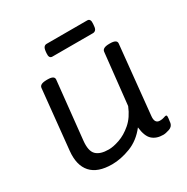

<svg xmlns="http://www.w3.org/2000/svg" viewBox="-157 -819 940 963"><g transform="rotate(-30 312.5 -338.0)"><path d="M222 6Q139 6 101 -36.5Q63 -79 71 -159L106 -503Q108 -525 148 -525H154Q193 -525 191 -503L156 -169Q150 -112 172.5 -89.5Q195 -67 245 -67Q271 -67 307.5 -79.5Q344 -92 379.5 -122.5Q415 -153 437 -207L469 -503Q471 -525 511 -525H515Q555 -525 553 -503L513 -107Q508 -64 539 -64Q553 -64 562.5 -67.5Q572 -71 576 -71Q582 -71 582 -63Q582 -62 581.5 -53Q581 -44 578 -27Q574 -8 553 -1Q532 6 518 6Q479 6 455.5 -15Q432 -36 426 -90Q385 -37 329 -15.5Q273 6 222 6ZM232 -612Q212 -612 215 -642L216 -652Q218 -669 224 -675.5Q230 -682 239 -682H474Q494 -682 491 -652L490 -642Q489 -625 482.5 -618.5Q476 -612 467 -612Z"/></g></svg>

Font: Asap Semi Expanded Semi Expanded Regular
Style: Italic
Weight: 400
Width: 6
Italic angle: -6°
Designer: Pablo Cosgaya
Foundry: Omnibus-Type
Version: Version 3.001; ttfautohint (v1.8.4.7-5d5b)